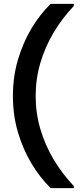

<svg xmlns="http://www.w3.org/2000/svg" viewBox="-20 -831 437 996"><path d="M243 145Q187 90 143 16.5Q99 -57 73 -145Q47 -233 47 -333Q47 -433 73 -521Q99 -609 143 -683Q187 -757 243 -811H363V-800Q303 -737 258.5 -662.5Q214 -588 189.5 -505Q165 -422 165 -333Q165 -244 189.5 -161Q214 -78 258.5 -3.5Q303 71 363 134V145Z"/></svg>

Font: DM Sans 12pt SemiBold
Style: Regular
Weight: 600
Version: Version 4.004;gftools[0.9.30]